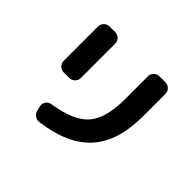

<svg xmlns="http://www.w3.org/2000/svg" viewBox="-173 -1024 1346 1346"><g transform="rotate(45 500.0 -351.5)"><path d="M777 -763Q800 -763 817 -746.5Q834 -730 834 -707V-482Q834 -235 715.5 -104Q597 27 349 59Q325 62 305.5 48Q286 34 281 10L273 -26Q269 -48 282 -66.5Q295 -85 318 -89Q512 -119 586 -204.5Q660 -290 660 -478V-707Q660 -730 677 -746.5Q694 -763 717 -763ZM223 -308Q200 -308 183 -325Q166 -342 166 -365V-707Q166 -730 183 -746.5Q200 -763 223 -763H279Q302 -763 319 -746.5Q336 -730 336 -707V-365Q336 -342 319 -325Q302 -308 279 -308Z"/></g></svg>

Font: Rounded Mplus 1c ExtraBold
Style: Regular
Weight: 800
Version: Version 1.059.20150529